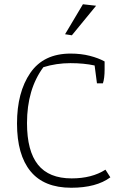

<svg xmlns="http://www.w3.org/2000/svg" viewBox="-20 -874 587 903"><path d="M286 -713 370 -854 432 -847 318 -708ZM60 -293Q60 -440 122.5 -531Q185 -622 312 -622Q361 -622 402 -611.5Q443 -601 472 -585V-547Q472 -506 464 -482H436L425 -566Q375 -577 311 -577Q245 -577 184 -558Q107 -454 107 -295Q107 -164 158.5 -99.5Q210 -35 317 -35Q412 -35 476 -76L499 -40Q433 9 315 9Q187 9 123.5 -68.5Q60 -146 60 -293Z"/></svg>

Font: Athiti Light
Style: Regular
Weight: 300
Designer: CadsonDemak Team
Foundry: CadsonDemak
Version: Version 1.032